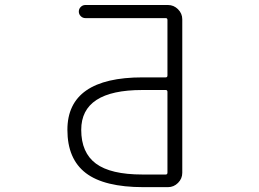

<svg xmlns="http://www.w3.org/2000/svg" viewBox="-20 -774 1040 772"><path d="M653.3 -404.3Q653.3 -412.1 646.5 -412.1H551.8Q306.6 -412.1 306.6 -252Q306.6 -160.2 365.7 -116.2Q424.8 -72.3 552.7 -72.3H646.5Q653.3 -72.3 653.3 -80.1ZM653.3 -693.4Q653.3 -701.2 646.5 -701.2H323.2Q312.5 -701.2 304.7 -709Q296.9 -716.8 296.9 -727.5Q296.9 -738.3 304.7 -746.1Q312.5 -753.9 323.2 -753.9H655.3Q678.7 -753.9 695.8 -736.8Q712.9 -719.7 712.9 -696.3V-79.1Q712.9 -55.7 695.8 -38.6Q678.7 -21.5 655.3 -21.5H556.6Q399.4 -21.5 325.2 -78.1Q251 -134.8 251 -252Q251 -462.9 553.7 -462.9H646.5Q653.3 -462.9 653.3 -470.7Z"/></svg>

Font: Rounded-X Mgen+ 1mn light
Style: Regular
Weight: 200
Designer: [Source Han Sans]
Ryoko NISHIZUKA  (kana & ideographs); Paul D. Hunt (Latin, Greek & Cyrillic); Wenlong ZHANG  (bopomofo
Version: Version 1.059.20150602